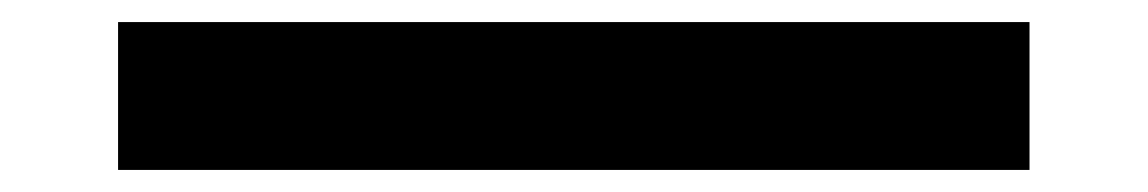

<svg xmlns="http://www.w3.org/2000/svg" viewBox="-20 -447 1040 174"><path d="M87 -293V-427H913V-293Z"/></svg>

Font: Mplus 1p Bold
Style: Bold
Weight: 700
Version: Version 1.061